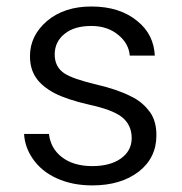

<svg xmlns="http://www.w3.org/2000/svg" viewBox="-20 -558 556 588"><path d="M349.1 -71.8C327.1 -56.6 297.9 -49.3 262.7 -49.3C224.1 -49.3 192.4 -58.6 168.5 -77.6C146 -95.2 133.3 -118.7 129.9 -147.9H53.7C55.2 -121.1 64 -95.7 80.1 -72.3C97.7 -46.4 122.1 -26.4 153.3 -12.2C185.1 2.4 221.2 9.8 262.7 9.8C321.3 9.8 368.7 -4.4 405.3 -32.7C440.9 -60.5 459 -97.7 459 -143.6C459 -171.4 453.1 -194.8 439.9 -213.9C426.3 -232.4 408.7 -250 380.4 -263.2C353 -277.3 316.9 -289.6 272.5 -299.8C226.1 -311 194.8 -321.8 176.8 -333.5C157.2 -346.7 147.5 -366.2 147.5 -391.1C147.5 -417 157.7 -438.5 178.2 -454.6C198.2 -470.7 225.1 -478.5 259.8 -478.5C293.5 -478.5 321.8 -468.8 343.8 -449.7C364.3 -432.6 375.5 -411.6 377.4 -387.7H454.1C452.1 -429.7 435.1 -465.8 400.9 -493.2C365.2 -522.9 318.4 -538.1 259.8 -538.1C204.6 -538.1 159.2 -523.4 124 -493.7C89.4 -463.9 71.8 -428.2 71.8 -386.2C71.8 -360.8 77.6 -338.9 89.8 -320.8C101.6 -302.7 121.1 -286.6 146.5 -272.9C172.9 -259.3 208.5 -247.6 253.9 -237.3C300.3 -227.1 333.5 -214.8 352.5 -200.2C372.6 -184.6 383.3 -162.6 383.3 -135.3C383.3 -108.9 372.1 -87.9 349.1 -71.8Z"/></svg>

Font: Shabnam Light
Style: Regular
Weight: 300
Foundry: DejaVu fonts team - Redesigned by Saber Rastikerdar - Based on Vazir font
Version: Version 5.0.1